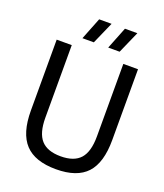

<svg xmlns="http://www.w3.org/2000/svg" viewBox="-169 -1058 1010 1179"><g transform="rotate(20 336.0 -468.0)"><path d="M337 9.5Q199.5 9.5 134.8 -59.8Q70 -129 70 -277V-740H168.5V-266Q168.5 -166 209.2 -120.5Q250 -75 337 -75Q424.5 -75 465 -120.5Q505.5 -166 505.5 -266V-740H601.5V-277Q601.5 -129 537.8 -59.8Q474 9.5 337 9.5ZM384 -802.5 441 -946.5H522L458.5 -802.5ZM215.5 -802.5 272.5 -946.5H353.5L290 -802.5Z"/></g></svg>

Font: Encode Sans Semi Condensed Medium
Style: Regular
Weight: 500
Width: 4
Designer: Multiple Designers
Foundry: Impallari Type
Version: Version 3.000; ttfautohint (v1.8.3) -l 8 -r 50 -G 200 -x 14 